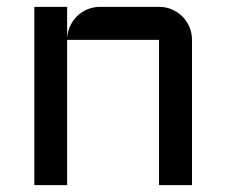

<svg xmlns="http://www.w3.org/2000/svg" viewBox="-20 -540 660 560"><path d="M540 0H443.8V-423.8H175.8V0H80.1V-520H175.8V-428.2Q176.8 -447.3 184.6 -464.1Q192.4 -481 205.3 -493.4Q218.3 -505.9 235.4 -512.9Q252.4 -520 272 -520H443.8Q463.9 -520 481.4 -512.5Q499 -504.9 512 -491.9Q524.9 -479 532.5 -461.4Q540 -443.8 540 -423.8Z"/></svg>

Font: Aldrich
Style: Regular
Weight: 400
Designer: Matthew Desmond
Foundry: Matthew Desmond
Version: Version 1.001 2011